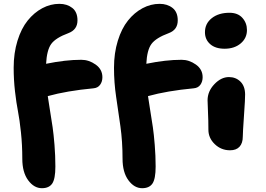

<svg xmlns="http://www.w3.org/2000/svg" viewBox="-20 -780 1398 1009"><path d="M200.2 209Q158.7 209 127.9 167.2Q97.2 125.5 97.2 54.2Q97.2 -17.6 90.1 -84.5Q83 -151.4 74.5 -194.8Q65.9 -238.3 58.8 -299.8Q51.8 -361.3 51.8 -423.8Q51.8 -501 71.8 -565.7Q91.8 -630.4 125.5 -672.1Q159.2 -713.9 202.1 -736.8Q245.1 -759.8 292 -759.8Q332.5 -759.8 359.9 -738.3Q387.2 -716.8 387.2 -672.9Q387.2 -624 339.8 -606Q272.5 -581.1 249.3 -549.1Q226.1 -517.1 222.2 -444.8Q324.2 -465.8 407.2 -465.8Q447.3 -465.8 482.7 -440.7Q518.1 -415.5 518.1 -374Q518.1 -351.1 506.1 -334.5Q494.1 -317.9 471.2 -315.9Q331.1 -302.7 231 -274.9Q233.9 -253.4 242.7 -199.7Q251.5 -146 256.6 -110.8Q261.7 -75.7 266.4 -18.3Q271 39.1 271 95.2Q271 160.2 254.4 184.6Q237.8 209 200.2 209ZM727.1 209Q685.5 209 654.8 167.2Q624 125.5 624 54.2Q624 -36.1 612.8 -116.2Q601.6 -196.3 590.3 -271.2Q579.1 -346.2 579.1 -423.8Q579.1 -501 599.1 -565.7Q619.1 -630.4 652.6 -672.1Q686 -713.9 729 -736.8Q772 -759.8 818.8 -759.8Q859.4 -759.8 886.7 -738.3Q914.1 -716.8 914.1 -672.9Q914.1 -623.5 867.2 -606Q799.8 -581.1 776.1 -549.1Q752.4 -517.1 749 -444.8Q851.1 -465.8 934.1 -465.8Q974.1 -465.8 1009.5 -440.7Q1044.9 -415.5 1044.9 -374Q1044.9 -351.1 1033 -334.5Q1021 -317.9 998 -315.9Q857.9 -302.7 757.8 -274.9Q760.7 -253.4 769.5 -199.7Q778.3 -146 783.4 -110.8Q788.6 -75.7 793.2 -18.3Q797.9 39.1 797.9 95.2Q797.9 160.2 781.2 184.6Q764.6 209 727.1 209ZM1160.2 -523.9Q1111.8 -523.9 1084.5 -548.1Q1057.1 -572.3 1057.1 -610.8Q1057.1 -656.2 1093 -684.6Q1128.9 -712.9 1186 -712.9Q1230 -712.9 1253.9 -686Q1277.8 -659.2 1277.8 -622.1Q1277.8 -579.6 1244.9 -551.8Q1211.9 -523.9 1160.2 -523.9ZM1189 9.8Q1142.1 9.8 1108.6 -22.5Q1075.2 -54.7 1075.2 -98.1Q1075.2 -146.5 1073 -191.7Q1070.8 -236.8 1070.8 -252.9Q1070.8 -299.8 1106.4 -337.4Q1142.1 -375 1183.1 -375Q1219.2 -375 1243.4 -351.3Q1267.6 -327.6 1268.1 -284.2Q1268.6 -263.2 1262.2 -172.6Q1255.9 -82 1255.9 -62Q1255.9 -27.8 1238.8 -9Q1221.7 9.8 1189 9.8Z"/></svg>

Font: Shantell Sans Irregular
Style: Regular
Weight: 800
Designer: Stephen Nixon, Anya Danilova, Shantell Martin
Foundry: Arrow Type
Version: Version 1.006;[9816181b4]